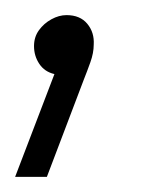

<svg xmlns="http://www.w3.org/2000/svg" viewBox="-44 -91 215 254"><path d="M-24 143 28 7Q15 4 8 -6.5Q1 -17 1 -30Q1 -42 7.5 -51Q14 -60 24 -65.5Q34 -71 44 -71Q62 -71 71.5 -59.5Q81 -48 80 -32Q80 -21 75.5 -8.5Q71 4 67 14L18 143Z"/></svg>

Font: MuseoModerno Thin ExtraLight
Style: Italic
Weight: 250
Italic angle: -9°
Version: Version 1.003